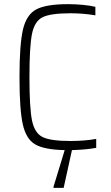

<svg xmlns="http://www.w3.org/2000/svg" viewBox="-20 -716 534 926"><path d="M444 -3Q396 6 327 8L287 190H238V185L292 8Q194 6 150 -19.5Q106 -45 90 -116Q74 -187 74 -344Q74 -503 91 -574.5Q108 -646 155.5 -671Q203 -696 309 -696Q343 -696 380 -692.5Q417 -689 440 -683V-642Q382 -652 320 -652Q224 -652 185.5 -633Q147 -614 134.5 -553.5Q122 -493 122 -344Q122 -195 134.5 -134.5Q147 -74 185.5 -55Q224 -36 320 -36Q387 -36 444 -46Z"/></svg>

Font: Saira Semi Condensed ExtraLight
Style: Regular
Weight: 200
Width: 4
Designer: Hector Gatti with collaboration of the Omnibus-Type team
Foundry: Omnibus-Type
Version: Version 1.001; ttfautohint (v1.8)